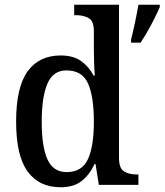

<svg xmlns="http://www.w3.org/2000/svg" viewBox="-20 -780 694 810"><path d="M236 10Q145 10 96.5 -56.5Q48 -123 48 -267Q48 -412 96.5 -479Q145 -546 236 -546Q289 -546 322 -522.5Q355 -499 375 -461H380Q378 -485 377 -514.5Q376 -544 376 -570V-649Q376 -692 353.5 -704Q331 -716 301 -716H293V-760H482V-115Q482 -70 503 -57Q524 -44 556 -44H564V0H397L383 -88H379Q358 -43 324.5 -16.5Q291 10 236 10ZM261 -54Q326 -54 351 -108.5Q376 -163 376 -267Q376 -372 351.5 -427.5Q327 -483 260 -483Q204 -483 180 -427Q156 -371 156 -266Q156 -160 180.5 -107Q205 -54 261 -54ZM533 -613Q541 -645 549.5 -685Q558 -725 564 -760H654V-750Q645 -729 631.5 -702Q618 -675 602.5 -648Q587 -621 573 -600H533Z"/></svg>

Font: Noto Serif Khmer SemiCondensed Medium
Style: Regular
Weight: 500
Width: 4
Designer: Danh Hong and the Monotype Design Team
Foundry: Monotype Imaging Inc.
Version: Version 2.004; ttfautohint (v1.8.4.7-5d5b)